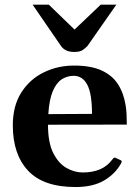

<svg xmlns="http://www.w3.org/2000/svg" viewBox="-20 -770 585 805"><path d="M296.9 14.2Q162.1 14.2 97.9 -54.2Q33.7 -122.6 33.7 -244.6Q33.7 -326.2 69.3 -382.1Q105 -438 163.6 -466.6Q222.2 -495.1 290 -495.1Q361.3 -495.1 406 -474.6Q450.7 -454.1 474.6 -417Q498.5 -379.9 506.8 -328.1Q509.8 -310.5 510.7 -289.3Q511.7 -268.1 511.7 -247.6L181.2 -247.1Q181.2 -171.4 203.6 -127.7Q226.1 -84 259.5 -65.4Q293 -46.9 326.7 -46.9Q368.7 -46.9 399.4 -60.1Q430.2 -73.2 451.2 -101.6Q453.6 -104 455.8 -106.9Q458 -109.9 462.9 -108.9L485.4 -98.6Q490.2 -96.7 490.2 -92.8Q490.2 -90.8 489.5 -88.6Q488.8 -86.4 487.3 -84.5Q463.4 -41 416.5 -13.4Q369.6 14.2 296.9 14.2ZM182.6 -291.5 365.7 -292.5Q365.7 -377.4 345.9 -414.8Q326.2 -452.1 288.6 -452.1Q261.7 -452.1 239 -437.5Q216.3 -422.9 201.4 -387.9Q186.5 -353 182.6 -291.5ZM292 -552.2Q269.5 -552.2 256.3 -559.3Q243.2 -566.4 235.8 -577.1L116.7 -750.5H184.6L292.5 -646L402.3 -750.5H467.8L346.7 -577.1Q338.9 -568.8 327.1 -560.5Q315.4 -552.2 292 -552.2Z"/></svg>

Font: Gelasio SemiBold
Style: Regular
Weight: 600
Designer: Eben Sorkin
Foundry: Eben Sorkin
Version: Version 1.008